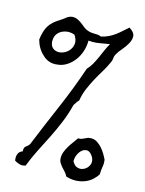

<svg xmlns="http://www.w3.org/2000/svg" viewBox="-111 -747 654 865"><g transform="rotate(15 215.5 -314.5)"><path d="M383.8 -678.7Q408.2 -664.1 410.2 -646.5V-641.6Q410.2 -627 401.4 -611.3Q391.6 -592.8 376.5 -575.7Q361.3 -558.6 354.5 -544.9Q349.6 -537.1 349.1 -527.3Q348.6 -517.6 344.7 -508.8Q333 -482.4 318.4 -458.5Q303.7 -434.6 290.5 -410.2Q277.3 -385.7 266.1 -359.4Q254.9 -333 250 -302.7Q244.1 -297.9 239.7 -290.5Q235.4 -283.2 230.5 -276.4Q218.8 -230.5 202.1 -190.4Q185.5 -150.4 166.5 -112.3Q147.5 -74.2 127.9 -36.1Q108.4 2 92.8 43Q83 45.9 75.2 45.9Q69.3 45.9 64.5 43.9Q51.8 41 41 33.2Q40 27.3 40 21.5Q40 -7.8 63.5 -15.6V-21.5Q63.5 -34.2 71.3 -40Q80.1 -45.9 86.9 -54.7Q127.9 -155.3 169.9 -252.4Q211.9 -349.6 246.1 -450.2Q258.8 -462.9 268.1 -479.5Q277.3 -496.1 285.2 -513.7Q293 -531.2 300.8 -549.3Q308.6 -567.4 318.4 -584Q294.9 -580.1 272.5 -576.2Q256.8 -573.2 239.3 -573.2Q230.5 -573.2 220.7 -574.2Q220.7 -548.8 212.9 -524.4Q205.1 -500 190.4 -480.5Q175.8 -460.9 155.8 -448.2Q135.7 -435.5 112.3 -433.6Q106.4 -432.6 101.6 -432.6Q67.4 -432.6 43.9 -456.1Q15.6 -481.4 4.9 -521.5Q9.8 -562.5 24.4 -586.4Q39.1 -610.4 70.3 -628.9Q83 -636.7 96.2 -647.5Q109.4 -658.2 126 -659.2Q137.7 -659.2 147.9 -654.3Q158.2 -649.4 167.5 -642.6Q176.8 -635.7 186 -627.9Q195.3 -620.1 207 -616.2Q215.8 -613.3 223.6 -612.3Q231.4 -611.3 239.3 -611.3Q246.1 -611.3 253.4 -610.8Q260.7 -610.4 269.5 -606.4Q289.1 -610.4 304.7 -618.2Q320.3 -626 333.5 -635.7Q346.7 -645.5 358.9 -656.7Q371.1 -668 383.8 -678.7ZM152.3 -584Q137.7 -588.9 125 -588.9Q120.1 -588.9 115.2 -587.9Q97.7 -585 85.4 -576.2Q73.2 -567.4 67.4 -553.7Q63.5 -543.9 63.5 -532.2V-525.4Q66.4 -505.9 77.6 -497.6Q88.9 -489.3 103.5 -489.3Q117.2 -489.3 131.3 -496.6Q145.5 -503.9 154.8 -517.1Q164.1 -530.3 165 -547.9V-548.8Q165 -565.4 152.3 -584ZM429.7 -74.2Q430.7 -66.4 430.7 -59.6Q430.7 -48.8 428.7 -40Q425.8 -24.4 425.8 -5.9Q417 8.8 402.8 21.5Q388.7 34.2 369.6 41.5Q350.6 48.8 328.1 49.8H323.2Q302.7 49.8 282.2 43Q277.3 32.2 269.5 23.9Q261.7 15.6 254.4 7.3Q247.1 -1 241.7 -10.3Q236.3 -19.5 236.3 -32.2Q236.3 -46.9 241.7 -60.5Q247.1 -74.2 254.9 -87.4Q262.7 -100.6 272 -112.8Q281.2 -125 289.1 -136.7Q299.8 -136.7 307.6 -139.6Q315.4 -142.6 321.8 -146Q328.1 -149.4 335 -151.4Q339.8 -152.3 344.7 -152.3H350.6Q364.3 -151.4 376 -143.6Q387.7 -135.7 397.5 -125Q407.2 -114.3 415.5 -100.6Q423.8 -86.9 429.7 -74.2ZM367.2 -78.1Q356.4 -92.8 344.7 -94.7H340.8Q330.1 -94.7 321.3 -87.9Q310.5 -80.1 303.2 -64.9Q295.9 -49.8 295.9 -32.2Q306.6 -10.7 324.2 -7.8Q328.1 -6.8 332 -6.8Q344.7 -6.8 356.4 -14.6Q370.1 -23.4 376 -41Q377 -45.9 377 -50.8Q377 -64.5 367.2 -78.1Z"/></g></svg>

Font: Crafty Girls
Style: Regular
Weight: 400
Designer: Crystal Kluge
Foundry: Font Diner, Inc DBA Tart Workshop
Version: Version 1.001